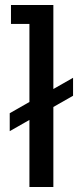

<svg xmlns="http://www.w3.org/2000/svg" viewBox="-20 -750 326 770"><path d="M194 0H98V-269L19 -224V-296L98 -341V-654H24V-730H194V-393L273 -438V-366L194 -321Z"/></svg>

Font: Sora
Style: Regular
Weight: 400
Designer: Jonathan Barnbrook, Julián Moncada
Foundry: Barnbrook Fonts
Version: Version 2.000